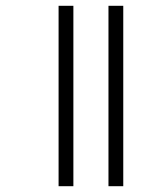

<svg xmlns="http://www.w3.org/2000/svg" viewBox="-20 -642 549 662"><path d="M354 -622H405V0H354ZM182 -622H233V0H182Z"/></svg>

Font: Noto Sans ExtraCondensed Light
Style: Italic
Weight: 300
Width: 2
Italic angle: -12°
Designer: Monotype Design Team
Foundry: Monotype Imaging Inc.
Version: Version 2.013; ttfautohint (v1.8.4.7-5d5b)